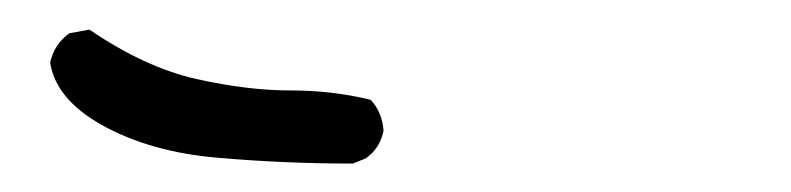

<svg xmlns="http://www.w3.org/2000/svg" viewBox="-20 -197 540 131"><path d="M14.2 -154.3Q18.1 -129.4 49.3 -111.8Q82.5 -93.3 128.2 -89.4Q173.8 -85.4 220.7 -85.4L229.5 -88.9Q239.3 -95.7 241.7 -107.9Q240.7 -120.6 232.9 -128.9Q207 -135.3 178 -135.3Q148.9 -135.3 114 -143.1Q79.1 -150.9 41 -176.8L27.3 -174.3Q17.1 -167 14.2 -154.3Z"/></svg>

Font: Bakudai
Style: Light
Weight: 300
Version: Version 1.48